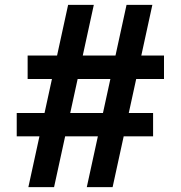

<svg xmlns="http://www.w3.org/2000/svg" viewBox="-20 -772 746 792"><path d="M367 -752 203 0H97L261 -752ZM608.5 -752 444.5 0H338L502 -752ZM656.5 -543V-446H94V-543ZM611.5 -306V-209.5H49V-306Z"/></svg>

Font: Hepta Slab SemiBold
Style: Regular
Weight: 600
Designer: Michael LaGattuta
Foundry: Michael LaGattuta
Version: Version 1.102